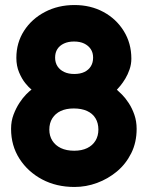

<svg xmlns="http://www.w3.org/2000/svg" viewBox="-20 -723 587 763"><path d="M276 20Q204 20 147.5 -10Q91 -40 57.5 -92Q24 -144 24 -211Q24 -242 34 -268Q44 -294 57.5 -314.5Q71 -335 84 -348Q97 -361 104 -366Q111 -371 106 -367Q112 -362 103.5 -368.5Q95 -375 81 -392Q67 -409 56 -435Q45 -461 45 -493Q45 -553 75.5 -600.5Q106 -648 158.5 -675.5Q211 -703 276 -703Q340 -703 391 -675.5Q442 -648 472 -599.5Q502 -551 502 -490Q502 -468 495 -447.5Q488 -427 478 -410.5Q468 -394 458.5 -382.5Q449 -371 444.5 -366.5Q440 -362 443 -367Q439 -371 445.5 -365.5Q452 -360 465 -347Q478 -334 491.5 -313.5Q505 -293 514 -267Q523 -241 523 -211Q523 -157 501.5 -114Q480 -71 444.5 -41.5Q409 -12 365.5 4Q322 20 276 20ZM275 -124Q305 -124 326.5 -134.5Q348 -145 359.5 -164Q371 -183 371 -208Q371 -234 359.5 -253Q348 -272 326 -282Q304 -292 273 -292Q243 -292 221.5 -282Q200 -272 188 -253Q176 -234 176 -208Q176 -183 188 -164Q200 -145 222 -134.5Q244 -124 275 -124ZM275 -429Q299 -429 315.5 -437Q332 -445 341 -459.5Q350 -474 350 -494Q350 -514 340.5 -528Q331 -542 314.5 -550Q298 -558 274 -558Q251 -558 234 -550Q217 -542 208 -528Q199 -514 199 -494Q199 -474 208.5 -459.5Q218 -445 235 -437Q252 -429 275 -429Z"/></svg>

Font: Fredoka Light SemiBold
Style: Regular
Weight: 600
Version: Version 2.001